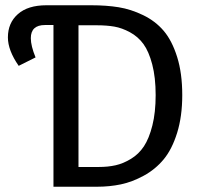

<svg xmlns="http://www.w3.org/2000/svg" viewBox="-20 -709 767 729"><path d="M327 -689Q384 -689 430.5 -681.5Q477 -674 523.5 -651.5Q570 -629 601.5 -592Q633 -555 652.5 -493Q672 -431 672 -348Q672 -267 652.5 -204.5Q633 -142 601.5 -104Q570 -66 526 -42Q482 -18 439 -9Q396 0 348 0H183V-614H151Q97 -614 97 -564Q97 -535 115 -491L51 -459Q10 -518 10 -567Q10 -622 48 -655.5Q86 -689 156 -689ZM355 -75Q390 -75 419 -81.5Q448 -88 477.5 -106Q507 -124 526.5 -153.5Q546 -183 558.5 -232.5Q571 -282 571 -348Q571 -415 558 -464.5Q545 -514 524.5 -542Q504 -570 473.5 -586.5Q443 -603 414 -608Q385 -613 348 -613H278V-75Z"/></svg>

Font: Fira Sans
Style: Regular
Weight: 400
Designer: Carrois Corporate & Edenspiekermann AG
Foundry: Carrois Corporate GbR & Edenspiekermann AG
Version: Version 4.106;PS 004.106;hotconv 1.0.70;makeotf.lib2.5.58329